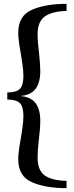

<svg xmlns="http://www.w3.org/2000/svg" viewBox="-20 -764 387 1001"><path d="M75 66Q75 32 89 -46Q90 -53 96 -91Q102 -129 102 -158Q102 -208 83.5 -226.5Q65 -245 18 -245V-282Q65 -282 83.5 -300.5Q102 -319 102 -369Q102 -398 96 -435.5Q90 -473 89 -481Q75 -559 75 -593Q75 -682 146.5 -713Q218 -744 327 -744V-707Q251 -705 213.5 -678Q176 -651 176 -585Q176 -547 184 -483Q190 -425 190 -394Q190 -334 166 -301.5Q142 -269 90 -264V-263Q142 -258 166 -225.5Q190 -193 190 -134Q190 -95 182 -31Q176 25 176 57Q176 124 213 150.5Q250 177 327 179V217Q218 217 146.5 186Q75 155 75 66Z"/></svg>

Font: Ibarra Real Nova
Style: Bold
Weight: 700
Designer: Jose Maria Ribagorda & Octavio Pardo
Foundry: Jose Maria Ribagorda
Version: Version 1.014